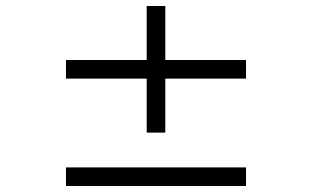

<svg xmlns="http://www.w3.org/2000/svg" viewBox="-20 -620 1040 640"><path d="M800 -358H531V-178H469V-358H200V-420H469V-600H531V-420H800ZM800 0H200V-62H800Z"/></svg>

Font: Veleka
Style: Italic
Weight: 400
Italic angle: -12°
Designer: Stefan Peev, Context Ltd, 2016; SIL International, 1997-2014.
Foundry: Stefan Peev, Context Ltd, 2016
Version: Version 1.000